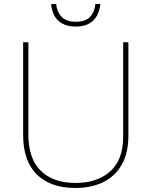

<svg xmlns="http://www.w3.org/2000/svg" viewBox="-20 -924 752 954"><path d="M618 -252Q618 -163 584.5 -105Q551 -47 492 -18.5Q433 10 355 10Q231 10 163 -57Q95 -124 95 -254V-714H121V-256Q121 -136 182.5 -75.5Q244 -15 356 -15Q463 -15 527.5 -72.5Q592 -130 592 -244V-714H618ZM479 -904Q465 -792 356 -792Q302 -792 270.5 -820.5Q239 -849 234 -904H259Q263 -864 286.5 -840Q310 -816 356 -816Q405 -816 427.5 -840Q450 -864 454 -904Z"/></svg>

Font: Noto Sans Myanmar Thin
Style: Regular
Weight: 100
Designer: Monotype Design Team
Foundry: Monotype Imaging Inc.
Version: Version 2.107; ttfautohint (v1.8.4.7-5d5b)